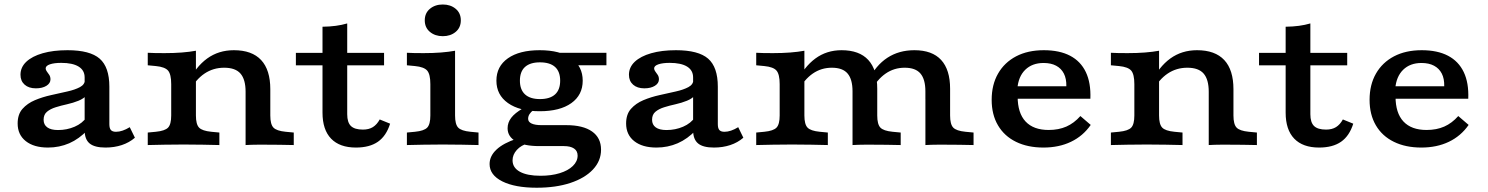

<svg xmlns="http://www.w3.org/2000/svg" viewBox="-20 -655 6717 867"><path d="M362.2 -208.2V-305.4Q362.2 -337.6 334.9 -354.4Q307.6 -371.1 256.6 -371.1Q224.5 -371.1 205.3 -364.5Q186.2 -357.9 186.2 -346.1Q186.2 -339.2 191.6 -332.1Q197 -324.9 202.5 -316.7Q207.9 -308.4 207.9 -296.7Q207.9 -278.9 189.5 -267.5Q171.2 -256.1 141.9 -256.1Q110 -256.1 91.2 -272.7Q72.5 -289.3 72.5 -317.3Q72.5 -351.2 98.7 -376.1Q125 -400.9 172.7 -414.6Q220.5 -428.3 284.9 -428.3Q386.2 -428.3 430 -390.2Q473.8 -352 473.8 -263.5V-208.2ZM196.7 11.3Q133 11.3 96.4 -17.7Q59.7 -46.7 59.7 -97.4Q59.7 -138.8 81.6 -163.5Q103.5 -188.3 137.8 -202.7Q172.2 -217.1 211 -225.6Q249.7 -234.2 284.3 -242Q318.8 -249.7 341.2 -261.7Q363.5 -273.7 363.5 -295.1L373.6 -227.3Q358.9 -209.9 334.5 -200.1Q310.1 -190.3 282.8 -184.2Q255.5 -178.2 231.6 -170.7Q207.7 -163.3 192.3 -150.5Q176.9 -137.8 176.9 -114.2Q176.9 -91.8 193.6 -79.8Q210.2 -67.8 242 -67.8Q282.2 -67.8 317 -82.8Q351.9 -97.7 372.3 -127.1L375.7 -68.1Q337.4 -27.6 292.7 -8.1Q247.9 11.3 196.7 11.3ZM473.8 -94.4Q473.8 -75.9 480.7 -67.9Q487.7 -59.9 503.7 -59.9Q518.1 -59.9 533.7 -65.2Q549.3 -70.5 565.9 -80.7L589.2 -33.1Q563.7 -11.1 529.9 0.1Q496.1 11.3 456.4 11.3Q407.1 11.3 384.6 -7.3Q362.2 -26 362.2 -66.8V-208.2H473.8Z M808.9 -2.4Q760.5 -2.4 722 -1.6Q683.5 -0.8 647.2 0V-56.5L683.9 -60Q724.8 -64 739 -78.8Q753.1 -93.6 753.1 -133.6V-208.2H864.7V-133.6Q864.7 -93.6 878.9 -78.8Q893.1 -64 934 -60L970.6 -56.5V0Q934.8 -0.8 896.1 -1.6Q857.4 -2.4 808.9 -2.4ZM753.1 -208.2V-275Q753.1 -319.4 739 -336.1Q724.8 -352.7 683.9 -356.7L647.2 -360.2V-416.7Q662.4 -415.9 679.1 -415.5Q695.9 -415.1 722.5 -415.1Q765.1 -415.1 801 -417.9Q836.8 -420.7 864.7 -425.9V-416.7V-208.2ZM1089 -208.2V-240.8Q1089 -296 1066.1 -322.6Q1043.2 -349.2 992.3 -349.2Q942.9 -349.2 903.6 -322.8Q864.4 -296.5 835.2 -243.6L827.3 -279.3Q863.8 -353.5 915.6 -390.9Q967.4 -428.3 1036.1 -428.3Q1117.7 -428.3 1159.1 -383.9Q1200.6 -339.4 1200.6 -252V-208.2ZM1089 0V-208.2H1200.6V-133.6Q1200.6 -93.6 1214.8 -78.8Q1228.9 -64 1269.8 -60L1306.5 -56.5V0Q1277.3 -0.8 1242.2 -1.2Q1207.2 -1.6 1185.5 -1.6Q1163.7 -1.6 1140.3 -1.6Q1116.9 -1.6 1089 0Z M1587.4 11.3Q1513.9 11.3 1475.1 -28.9Q1436.3 -69.2 1436.3 -146.4V-208.2H1547.9V-139.2Q1547.9 -102.3 1564.5 -86.1Q1581.2 -69.8 1618.8 -69.8Q1645.6 -69.8 1663.7 -81Q1681.8 -92.2 1694.7 -115.6L1741.6 -96.5Q1724.3 -41.3 1686.7 -15Q1649 11.3 1587.4 11.3ZM1436.3 -208.2V-534.3Q1468.9 -534.7 1496.4 -538.4Q1523.8 -542.1 1547.9 -549.2V-208.2ZM1316.1 -359.9V-416.4H1714.3V-359.9Z M1923.3 -208.2V-275Q1923.3 -319.4 1909.1 -336.1Q1894.9 -352.7 1854 -356.7L1817.4 -360.2V-416.7Q1832.6 -415.9 1849.3 -415.5Q1866 -415.1 1892.7 -415.1Q1935.3 -415.1 1971.1 -417.9Q2006.9 -420.7 2034.9 -425.9V-416.7V-208.2ZM1979.1 -2.4Q1930.6 -2.4 1892.1 -1.6Q1853.6 -0.8 1817.4 0V-56.5L1854 -60Q1894.9 -64 1909.1 -78.8Q1923.3 -93.6 1923.3 -133.6V-208.2H2034.9V-133.6Q2034.9 -93.6 2049 -78.8Q2063.2 -64 2104.1 -60L2140.8 -56.5V0Q2105 -0.8 2066.2 -1.6Q2027.5 -2.4 1979.1 -2.4ZM1979.5 -491.6Q1944.7 -491.6 1921.4 -511Q1898.1 -530.4 1898.1 -563.2Q1898.1 -595.9 1921.4 -615.3Q1944.7 -634.7 1979.5 -634.7Q2014.4 -634.7 2037.6 -615.3Q2060.9 -595.9 2060.9 -563.2Q2060.9 -530.4 2037.6 -511Q2014.4 -491.6 1979.5 -491.6Z M2403.4 192.7Q2305.4 192.7 2248.1 164Q2190.8 135.2 2190.8 85.7Q2190.8 49.6 2222 20.4Q2253.1 -8.9 2314.1 -28.9L2366.3 -8.6Q2333 0.6 2313.7 22.1Q2294.5 43.6 2294.5 68.9Q2294.5 102.4 2327.7 120.6Q2360.9 138.7 2420.7 138.7Q2469.7 138.7 2507.5 127Q2545.3 115.4 2566.8 94.5Q2588.3 73.6 2588.3 47.6Q2588.3 26.7 2572.2 15.7Q2556.2 4.7 2526.4 4.7H2414.4Q2347.1 4.7 2309.6 -16.6Q2272.1 -37.9 2272.1 -75.8Q2272.1 -101.6 2288.5 -123.1Q2304.9 -144.5 2340.3 -165.1L2389.2 -158.3Q2377 -149.3 2370.9 -139.4Q2364.8 -129.5 2364.8 -118.7Q2364.8 -104.5 2380.5 -97.2Q2396.1 -89.9 2425.3 -89.9H2537Q2612.8 -89.9 2653.4 -61.3Q2694.1 -32.7 2694.1 20.9Q2694.1 71.5 2657.5 110.5Q2620.8 149.5 2555.5 171.1Q2490.3 192.7 2403.4 192.7ZM2417.1 -152.7Q2326 -152.7 2273.8 -189.6Q2221.6 -226.5 2221.6 -290.7Q2221.6 -355.3 2273.6 -391.8Q2325.6 -428.3 2417.1 -428.3Q2508.6 -428.3 2560 -391.9Q2611.3 -355.4 2611.3 -290.7Q2611.3 -226.1 2560 -189.4Q2508.6 -152.7 2417.1 -152.7ZM2418 -207.6Q2463.3 -207.6 2486.4 -228.6Q2509.5 -249.6 2509.5 -290.7Q2509.5 -331.8 2486.4 -352.7Q2463.3 -373.5 2418 -373.5Q2374 -373.5 2350.8 -352.7Q2327.7 -331.8 2327.7 -290.7Q2327.7 -250.1 2350.8 -228.8Q2374 -207.6 2418 -207.6ZM2533.6 -360.2 2433.1 -416.7H2718.4V-360.2Z M3109.8 -208.2V-305.4Q3109.8 -337.6 3082.5 -354.4Q3055.2 -371.1 3004.2 -371.1Q2972.1 -371.1 2952.9 -364.5Q2933.8 -357.9 2933.8 -346.1Q2933.8 -339.2 2939.2 -332.1Q2944.6 -324.9 2950.1 -316.7Q2955.5 -308.4 2955.5 -296.7Q2955.5 -278.9 2937.1 -267.5Q2918.8 -256.1 2889.4 -256.1Q2857.6 -256.1 2838.8 -272.7Q2820.1 -289.3 2820.1 -317.3Q2820.1 -351.2 2846.3 -376.1Q2872.6 -400.9 2920.3 -414.6Q2968.1 -428.3 3032.4 -428.3Q3133.8 -428.3 3177.6 -390.2Q3221.4 -352 3221.4 -263.5V-208.2ZM2944.3 11.3Q2880.6 11.3 2843.9 -17.7Q2807.3 -46.7 2807.3 -97.4Q2807.3 -138.8 2829.2 -163.5Q2851.1 -188.3 2885.4 -202.7Q2919.8 -217.1 2958.5 -225.6Q2997.3 -234.2 3031.9 -242Q3066.4 -249.7 3088.7 -261.7Q3111 -273.7 3111 -295.1L3121.2 -227.3Q3106.4 -209.9 3082 -200.1Q3057.6 -190.3 3030.4 -184.2Q3003.1 -178.2 2979.2 -170.7Q2955.3 -163.3 2939.9 -150.5Q2924.5 -137.8 2924.5 -114.2Q2924.5 -91.8 2941.1 -79.8Q2957.8 -67.8 2989.5 -67.8Q3029.8 -67.8 3064.6 -82.8Q3099.5 -97.7 3119.8 -127.1L3123.3 -68.1Q3085 -27.6 3040.2 -8.1Q2995.5 11.3 2944.3 11.3ZM3221.4 -94.4Q3221.4 -75.9 3228.3 -67.9Q3235.3 -59.9 3251.3 -59.9Q3265.7 -59.9 3281.3 -65.2Q3296.9 -70.5 3313.5 -80.7L3336.7 -33.1Q3311.3 -11.1 3277.5 0.1Q3243.7 11.3 3203.9 11.3Q3154.6 11.3 3132.2 -7.3Q3109.8 -26 3109.8 -66.8V-208.2H3221.4Z M3556.5 -2.4Q3508 -2.4 3469.5 -1.6Q3431 -0.8 3394.8 0V-56.5L3431.5 -60Q3472.4 -64 3486.5 -78.8Q3500.7 -93.6 3500.7 -133.6V-208.2H3612.3V-133.6Q3612.3 -93.6 3626.5 -78.8Q3640.6 -64 3681.5 -60L3718.2 -56.5V0Q3682.4 -0.8 3643.7 -1.6Q3605 -2.4 3556.5 -2.4ZM3500.7 -208.2V-275Q3500.7 -319.4 3486.5 -336.1Q3472.4 -352.7 3431.5 -356.7L3394.8 -360.2V-416.7Q3410 -415.9 3426.7 -415.5Q3443.4 -415.1 3470.1 -415.1Q3512.7 -415.1 3548.5 -417.9Q3584.4 -420.7 3612.3 -425.9V-416.7V-208.2ZM3829.7 -208.2V-242.7Q3829.7 -296.8 3807.4 -323Q3785.2 -349.2 3736.2 -349.2Q3688.4 -349.2 3650.2 -322.8Q3612 -296.5 3583.2 -243.7L3574.5 -279.7Q3611 -353.5 3662 -390.9Q3713 -428.3 3780.1 -428.3Q3860.4 -428.3 3900.8 -384.3Q3941.3 -340.2 3941.3 -254.3V-208.2ZM3829.7 0V-208.2H3941.3V-133.6Q3941.3 -93.6 3955.5 -78.8Q3969.6 -64 4010.5 -60L4047.2 -56.5V0Q4018 -0.8 3982.9 -1.2Q3947.9 -1.6 3926.2 -1.6Q3904.4 -1.6 3881 -1.6Q3857.6 -1.6 3829.7 0ZM4158.7 -208.2V-242.7Q4158.7 -296.8 4136.4 -323Q4114.2 -349.2 4065.2 -349.2Q4017.4 -349.2 3979.2 -322.8Q3941 -296.5 3912.2 -243.7L3900.9 -291.9Q3934.8 -360 3987.1 -394.2Q4039.4 -428.3 4109.1 -428.3Q4189.4 -428.3 4229.8 -384.3Q4270.3 -340.2 4270.3 -254.3V-208.2ZM4158.8 0V-208.2H4270.3V-133.6Q4270.3 -93.6 4284.5 -78.8Q4298.7 -64 4339.6 -60L4376.2 -56.5V0Q4347.1 -0.8 4312 -1.2Q4276.9 -1.6 4255.2 -1.6Q4233.5 -1.6 4210.1 -1.6Q4186.6 -1.6 4158.8 0Z M4691.7 11.3Q4620.6 11.3 4567.8 -14.6Q4515.1 -40.4 4486.6 -88.9Q4458 -137.3 4458 -204.3Q4458 -272.4 4486.8 -322.6Q4515.5 -372.8 4568.3 -400.6Q4621.1 -428.3 4693.5 -428.3Q4764.5 -428.3 4812.2 -403.3Q4859.9 -378.3 4883.2 -329.5Q4906.5 -280.8 4903.7 -209.2H4535.8L4534.1 -265.6H4795.2Q4795.9 -299.8 4784 -322.9Q4772.1 -346.1 4749.1 -358.3Q4726.1 -370.6 4692.3 -370.6Q4641.1 -370.6 4609.6 -339.9Q4578.2 -309.1 4574 -254.1L4577.2 -249.5Q4576.4 -243.4 4575.8 -236.1Q4575.3 -228.8 4575.3 -219.2Q4575.3 -144.5 4611.1 -106.3Q4646.9 -68.1 4715.4 -68.1Q4760.4 -68.1 4795.2 -83.4Q4830.1 -98.8 4858.6 -131L4905.3 -90.9Q4870.6 -40.8 4816.2 -14.8Q4761.9 11.3 4691.7 11.3Z M5158.1 -2.4Q5109.6 -2.4 5071.2 -1.6Q5032.7 -0.8 4996.4 0V-56.5L5033.1 -60Q5074 -64 5088.2 -78.8Q5102.3 -93.6 5102.3 -133.6V-208.2H5213.9V-133.6Q5213.9 -93.6 5228.1 -78.8Q5242.2 -64 5283.2 -60L5319.8 -56.5V0Q5284 -0.8 5245.3 -1.6Q5206.6 -2.4 5158.1 -2.4ZM5102.3 -208.2V-275Q5102.3 -319.4 5088.2 -336.1Q5074 -352.7 5033.1 -356.7L4996.4 -360.2V-416.7Q5011.6 -415.9 5028.3 -415.5Q5045.1 -415.1 5071.7 -415.1Q5114.3 -415.1 5150.1 -417.9Q5186 -420.7 5213.9 -425.9V-416.7V-208.2ZM5438.2 -208.2V-240.8Q5438.2 -296 5415.3 -322.6Q5392.4 -349.2 5341.5 -349.2Q5292.1 -349.2 5252.8 -322.8Q5213.6 -296.5 5184.4 -243.6L5176.5 -279.3Q5213 -353.5 5264.8 -390.9Q5316.6 -428.3 5385.3 -428.3Q5466.8 -428.3 5508.3 -383.9Q5549.8 -339.4 5549.8 -252V-208.2ZM5438.2 0V-208.2H5549.8V-133.6Q5549.8 -93.6 5564 -78.8Q5578.1 -64 5619 -60L5655.7 -56.5V0Q5626.5 -0.8 5591.4 -1.2Q5556.4 -1.6 5534.6 -1.6Q5512.9 -1.6 5489.5 -1.6Q5466.1 -1.6 5438.2 0Z M5936.6 11.3Q5863.1 11.3 5824.3 -28.9Q5785.5 -69.2 5785.5 -146.4V-208.2H5897.1V-139.2Q5897.1 -102.3 5913.7 -86.1Q5930.4 -69.8 5968 -69.8Q5994.8 -69.8 6012.9 -81Q6031 -92.2 6043.9 -115.6L6090.8 -96.5Q6073.5 -41.3 6035.9 -15Q5998.2 11.3 5936.6 11.3ZM5785.5 -208.2V-534.3Q5818.1 -534.7 5845.6 -538.4Q5873 -542.1 5897.1 -549.2V-208.2ZM5665.3 -359.9V-416.4H6063.5V-359.9Z M6398.2 11.3Q6327 11.3 6274.3 -14.6Q6221.5 -40.4 6193 -88.9Q6164.5 -137.3 6164.5 -204.3Q6164.5 -272.4 6193.3 -322.6Q6222 -372.8 6274.8 -400.6Q6327.6 -428.3 6400 -428.3Q6471 -428.3 6518.7 -403.3Q6566.4 -378.3 6589.7 -329.5Q6613 -280.8 6610.1 -209.2H6242.2L6240.5 -265.6H6501.6Q6502.4 -299.8 6490.5 -322.9Q6478.5 -346.1 6455.5 -358.3Q6432.5 -370.6 6398.8 -370.6Q6347.5 -370.6 6316.1 -339.9Q6284.7 -309.1 6280.4 -254.1L6283.7 -249.5Q6282.9 -243.4 6282.3 -236.1Q6281.7 -228.8 6281.7 -219.2Q6281.7 -144.5 6317.5 -106.3Q6353.3 -68.1 6421.9 -68.1Q6466.9 -68.1 6501.7 -83.4Q6536.5 -98.8 6565 -131L6611.8 -90.9Q6577 -40.8 6522.7 -14.8Q6468.3 11.3 6398.2 11.3Z"/></svg>

Font: Playfair 5pt SemiExpanded Light
Style: Regular
Weight: 300
Width: 6
Designer: Claus Eggers Sørensen
Foundry: Claus Eggers Sørensen
Version: Version 2.203